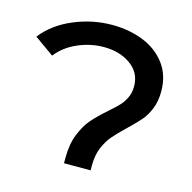

<svg xmlns="http://www.w3.org/2000/svg" viewBox="-104 -623 706 707"><g transform="rotate(15 249.0 -269.0)"><path d="M304.9 -226.4Q329.1 -247.6 343.4 -262.5Q357.6 -277.4 366.6 -296.6Q375.7 -315.7 375.7 -340Q375.7 -391.3 334.1 -421.3Q292.6 -451.3 231.1 -451.3Q181.3 -451.3 133.1 -430.6Q85 -409.9 54.7 -371.4L-19.3 -424Q23.3 -478.3 94.1 -508.1Q165 -538 240.3 -538Q304.4 -538 358.2 -516.9Q412 -495.7 444.6 -452.6Q477.1 -409.6 477.1 -347.9Q477.1 -310.1 465.4 -281.1Q453.6 -252.1 436.1 -232.2Q418.7 -212.3 389.1 -184.1Q359.9 -156.3 342.6 -136.1Q325.3 -115.9 313.1 -86.8Q301 -57.7 301 -19.6V0H199.6V-19.6Q199.6 -72.9 214.9 -110.9Q230.1 -149 250.6 -172.8Q271 -196.6 304.9 -226.4Z"/></g></svg>

Font: iiserrat Thin
Style: Regular
Weight: 100
Designer: Akira Ohta
Foundry: Akira Ohta
Version: Version 1.200;Glyphs 3.3.1 (3343)